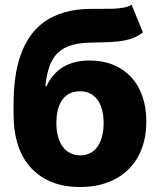

<svg xmlns="http://www.w3.org/2000/svg" viewBox="-20 -764 663 795"><path d="M36.2 -333.1Q36.2 -388.5 42.8 -439.1Q49.4 -489.7 64.5 -533.4Q79.5 -577.1 103.9 -612.7Q128.2 -648.4 163.7 -673.7Q199.2 -698.9 247 -712.9Q294.7 -726.9 356.5 -727.3H394.5Q416.9 -727.3 436.3 -727.6Q455.6 -728 472.1 -729.6Q488.6 -731.2 501.8 -734.6Q514.9 -737.9 524.9 -744.3L571.7 -629.6Q554.3 -616.5 535.9 -608.5Q517.4 -600.5 493.6 -596.1Q469.8 -591.6 438.2 -590Q406.6 -588.4 362.6 -587.7Q313.6 -587.4 278.9 -577.8Q244.3 -568.2 221.2 -546.9Q198.2 -525.6 185.5 -491.3Q172.9 -457 168 -407.3H172.6Q184.3 -432.2 200.8 -451.9Q217.3 -471.6 239.3 -485.3Q261.4 -498.9 289.2 -506.2Q317.1 -513.5 351.2 -513.5Q404.8 -513.5 448.2 -495.9Q491.5 -478.3 522.2 -445.7Q552.9 -413 569.4 -366.1Q585.9 -319.2 585.9 -261Q585.9 -199.2 567.1 -149.1Q548.3 -99.1 512.8 -63.6Q477.3 -28.1 426.3 -8.9Q375.4 10.3 311.4 10.3Q183.2 10.3 109.7 -67.5Q36.2 -145.2 36.2 -293.3ZM213.4 -254.3Q213.4 -223 220.3 -198.2Q227.3 -173.3 240.1 -156.1Q252.8 -138.8 271.3 -129.8Q289.8 -120.7 312.5 -120.7Q334.9 -120.7 352.8 -129.8Q370.7 -138.8 383.2 -156.1Q395.6 -173.3 402.3 -198.2Q409.1 -223 409.1 -254.3Q409.1 -285.9 402.3 -310.4Q395.6 -334.9 383 -351.7Q370.4 -368.6 352.5 -377.3Q334.5 -386 312.1 -386Q264.6 -386 239.2 -352.5Q213.8 -318.9 213.4 -254.3Z"/></svg>

Font: Inter P Extra Bold
Style: Regular
Weight: 800
Designer: Rasmus Andersson
Foundry: rsms
Version: Version 3.018;git-588b23468